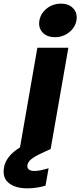

<svg xmlns="http://www.w3.org/2000/svg" viewBox="-97 -821 443 1058"><path d="M153.8 202.1Q104 216.8 53.2 216.8Q-12.2 216.8 -48.3 187.7Q-84.5 158.7 -75.2 103Q-64.5 39.1 13.2 -8.8L108.9 -558.1H279.8L182.1 0L132.8 22.9Q92.8 41.5 75 56.4Q57.1 71.3 54.2 87.9Q51.3 103 61.3 112.1Q71.3 121.1 91.8 121.1Q123 121.1 170.9 106ZM206.1 -616.2Q161.1 -616.2 137.2 -642.6Q113.3 -668.9 120.1 -708Q127.4 -747.6 160.6 -774.2Q193.8 -800.8 238.8 -800.8Q283.2 -800.8 307.1 -774.2Q331.1 -747.6 324.2 -708Q316.9 -669.4 283.7 -642.8Q250.5 -616.2 206.1 -616.2Z"/></svg>

Font: Poppins
Style: Bold Italic
Weight: 700
Italic angle: -10°
Designer: Ninad Kale (Devanagari), Jonny Pinhorn (Latin)
Foundry: Indian Type Foundry
Version: Version 3.200;PS 1.000;hotconv 16.6.54;makeotf.lib2.5.65590